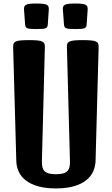

<svg xmlns="http://www.w3.org/2000/svg" viewBox="-20 -1050 626 1076"><path d="M53.7 -784.7Q53.2 -797.4 56.2 -805.2Q59.1 -813 68.6 -817.4Q78.1 -821.8 95.9 -823.5Q113.8 -825.2 142.6 -825.2Q171.4 -825.2 189 -823.5Q206.5 -821.8 216.1 -817.4Q225.6 -813 228.8 -805.2Q231.9 -797.4 231.4 -784.7L214.8 -144.5Q214.4 -124 218.5 -110.4Q222.7 -96.7 232.2 -88.6Q241.7 -80.6 256.8 -77.1Q272 -73.7 293.5 -73.7Q314.9 -73.7 330.1 -77.1Q345.2 -80.6 354.7 -88.6Q364.3 -96.7 368.4 -110.4Q372.6 -124 372.1 -144.5L355 -784.7Q354.5 -797.4 357.4 -805.2Q360.4 -813 369.9 -817.4Q379.4 -821.8 397 -823.5Q414.6 -825.2 443.8 -825.2Q472.7 -825.2 490.2 -823.5Q507.8 -821.8 517.3 -817.4Q526.9 -813 530 -805.2Q533.2 -797.4 532.7 -784.7L515.6 -148.9Q514.6 -117.2 502 -88.9Q489.3 -60.5 462.6 -39.6Q436 -18.6 394.3 -6.3Q352.5 5.9 293.5 5.9Q234.4 5.9 192.4 -6.3Q150.4 -18.6 123.8 -39.6Q97.2 -60.5 84.5 -88.9Q71.8 -117.2 71.3 -148.9ZM401.9 -887.2Q381.3 -887.2 369.1 -888.2Q356.9 -889.2 350.3 -892.1Q343.8 -895 341.3 -900.4Q338.9 -905.8 338.4 -915L332.5 -994.6Q331.5 -1004.9 333.7 -1012Q335.9 -1019 343.3 -1022.9Q350.6 -1026.9 364.5 -1028.6Q378.4 -1030.3 401.9 -1030.3Q425.3 -1030.3 439.2 -1028.6Q453.1 -1026.9 460.4 -1022.9Q467.8 -1019 469.7 -1012Q471.7 -1004.9 471.2 -994.6L465.8 -915Q465.3 -905.8 462.9 -900.4Q460.4 -895 453.9 -892.1Q447.3 -889.2 434.8 -888.2Q422.4 -887.2 401.9 -887.2ZM184.1 -887.2Q163.6 -887.2 151.4 -888.2Q139.2 -889.2 132.6 -892.1Q126 -895 123.5 -900.4Q121.1 -905.8 120.6 -915L114.7 -994.6Q113.8 -1004.9 116 -1012Q118.2 -1019 125.5 -1022.9Q132.8 -1026.9 146.7 -1028.6Q160.6 -1030.3 184.1 -1030.3Q207.5 -1030.3 221.4 -1028.6Q235.4 -1026.9 242.7 -1022.9Q250 -1019 252 -1012Q253.9 -1004.9 253.4 -994.6L248 -915Q247.6 -905.8 245.1 -900.4Q242.7 -895 236.1 -892.1Q229.5 -889.2 217 -888.2Q204.6 -887.2 184.1 -887.2Z"/></svg>

Font: Denk One
Style: Regular
Weight: 400
Designer: Irina Smirnova
Foundry: Irina Smirnova
Version: Version 1.002